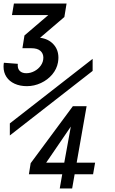

<svg xmlns="http://www.w3.org/2000/svg" viewBox="-27 -893 647 1083"><path d="M73 -524.5Q73 -503 86 -491.5Q99 -480 121.5 -480Q145 -480 167.2 -491.8Q189.5 -503.5 203.5 -523.8Q217.5 -544 217.5 -568Q217.5 -591.5 200.8 -606.2Q184 -621 150 -621H99.5L111 -693L245.5 -808H40.5L51.5 -873H348.5L336 -797L199 -680Q246 -674 274.2 -643.5Q302.5 -613 302.5 -567.5Q302.5 -556 300 -541Q293.5 -504 267.8 -473.2Q242 -442.5 204 -424.8Q166 -407 124.5 -407Q85.5 -407 55.5 -420.8Q25.5 -434.5 9.2 -459.5Q-7 -484.5 -7 -516.5Q-7 -529 -5 -539L73.5 -533Q73 -530 73 -524.5ZM324 90H136L146 27.5L384 -294H461.5L405.5 24.5H509.5L498 90H394L380 170H310ZM335.5 24.5 372.5 -179 233.5 24.5ZM495.5 -561V-493L28.5 -129V-197Z"/></svg>

Font: JuliaMono Italic
Style: Regular
Weight: 400
Italic angle: -9°
Monospace: yes
Designer: cormullion
Foundry: corm
Version: Version 0.049; ttfautohint (v1.8.4)